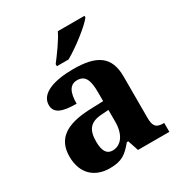

<svg xmlns="http://www.w3.org/2000/svg" viewBox="-181 -893 967 1029"><g transform="rotate(-30 302.5 -378.0)"><path d="M228 -619V-606H300C365 -642 466 -721 491 -756V-766H326C305 -721 257 -657 228 -619ZM201 10C276 10 305 -13 349 -66H358L380 0H574V-55H570C525 -55 510 -71 510 -125V-380C510 -505 439 -549 296 -549C181 -549 86 -520 86 -447C86 -397 130 -379 219 -379C219 -447 237 -487 284 -487C335 -487 349 -447 349 -374V-320L267 -317C118 -312 44 -262 44 -153C44 -42 113 10 201 10ZM261 -65C225 -65 208 -94 208 -150C208 -221 232 -258 308 -262L350 -265V-191C350 -114 315 -65 261 -65Z"/></g></svg>

Font: Noto Serif Hentaigana Bold
Style: Regular
Weight: 700
Designer: Kazuhiro Yamada
Foundry: nipponia
Version: Version 1.000